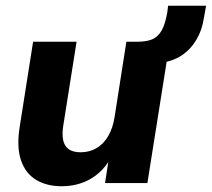

<svg xmlns="http://www.w3.org/2000/svg" viewBox="-20 -636 736 667"><path d="M194 11Q142 11 105 -11.5Q68 -34 52.5 -80.5Q37 -127 49 -199L95 -491H246L200 -201Q195 -170 199.5 -149Q204 -128 219 -117.5Q234 -107 260 -107Q291 -107 315.5 -121.5Q340 -136 356 -163.5Q372 -191 378 -229L419 -491H570L492 0H345L359 -92H367Q342 -43 297 -16Q252 11 194 11ZM539 -418 455 -473 457 -491Q489 -491 509 -499.5Q529 -508 541.5 -530Q554 -552 561 -592L564 -616H696L688 -572Q682 -531 662 -497.5Q642 -464 611 -443.5Q580 -423 539 -418Z"/></svg>

Font: Nunito Sans 12pt ExtraBold
Style: Italic
Weight: 800
Italic angle: -9°
Designer: Vernon Adams
Foundry: Vernon Adams
Version: Version 3.101;gftools[0.9.27]